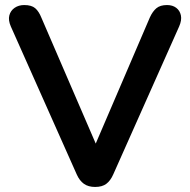

<svg xmlns="http://www.w3.org/2000/svg" viewBox="-20 -733 753 761"><path d="M357 8Q330 8 312.5 -4.5Q295 -17 284 -42L23 -628Q12 -653 17 -672Q22 -691 38 -702Q54 -713 76 -713Q105 -713 119.5 -700.5Q134 -688 144 -663L381 -114H338L574 -664Q585 -688 600 -700.5Q615 -713 642 -713Q664 -713 678.5 -702Q693 -691 697 -672Q701 -653 690 -628L429 -42Q418 -17 401.5 -4.5Q385 8 357 8Z"/></svg>

Font: Nunito ExtraLight
Style: Bold
Weight: 700
Version: Version 3.602